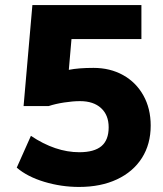

<svg xmlns="http://www.w3.org/2000/svg" viewBox="-20 -739 652 767"><path d="M46.9 -69.3 103.5 -196.3Q201.2 -130.9 296.9 -130.9Q356.4 -130.9 385.3 -155.3Q414.1 -179.7 414.1 -230.5Q414.1 -279.3 383.8 -307.1Q353.5 -335 299.8 -335Q271.5 -335 236.3 -329.6Q201.2 -324.2 174.8 -315.4H74.2L109.4 -718.8H544.9V-583H265.6L254.9 -460Q293.9 -467.8 353.5 -467.8Q419.9 -467.8 471.7 -439Q523.4 -410.2 552.7 -357.9Q582 -305.7 582 -237.3Q582 -163.1 546.9 -107.9Q511.7 -52.7 447.3 -22.5Q382.8 7.8 295.9 7.8Q224.6 7.8 156.7 -12.7Q88.9 -33.2 46.9 -69.3Z"/></svg>

Font: Min Sans Black
Style: Regular
Weight: 900
Designer: Jinseong-Kim, NotoSansCJK, Nunito
Foundry: Jinseong-Kim
Version: Version 1.000